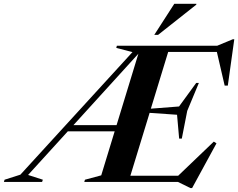

<svg xmlns="http://www.w3.org/2000/svg" viewBox="-116 -955 1250 1008"><path d="M31.5 -36.5 109 -11.5 105 0H-95.5L-92 -11.5L-9 -38L579.5 -681.5L494.5 -703.5L497.5 -715H1024.5L1106.5 -749H1114L1080 -505.5H1063.5L1022.5 -682.5H767L676 -384.5L824 -396L914 -519.5H928L867 -373L838.5 -227.5H824.5L813.5 -352.5L669.5 -362.5L568.5 -32.5H819.5L1006.5 -211.5L1020.5 -202.5L892.5 32.5H884L818 0H326.5L330 -11.5L415.5 -34.5L486 -265.5H240ZM269.5 -298H496L610.5 -673ZM694 -772 799 -935H915L914.5 -930.5L714 -772Z"/></svg>

Font: Newsreader Display SemiBold
Style: Italic
Weight: 600
Italic angle: -17°
Designer: Hugues Gentile
Foundry: Production Type
Version: Version 1.001